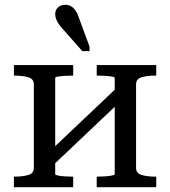

<svg xmlns="http://www.w3.org/2000/svg" viewBox="-20 -780 709 800"><path d="M121 -80V-429Q121 -451 98 -458Q75 -465 40 -465H38V-509H285V-465H282Q268 -465 251 -464Q234 -463 222 -461Q210 -459 210 -455V-54Q210 -51 222 -48.5Q234 -46 251 -45Q268 -44 282 -44H285V0H38V-44H40Q75 -44 98 -51Q121 -58 121 -80ZM458 -54V-455Q458 -459 445.5 -461Q433 -463 416 -464Q399 -465 385 -465H383V-509H631V-465H629Q593 -465 570 -458Q547 -451 547 -429V-80Q547 -58 570 -51Q593 -44 629 -44H631V0H383V-44H385Q399 -44 416 -45Q433 -46 445.5 -48.5Q458 -51 458 -54ZM189 -80 153 -117 479 -426 515 -389ZM308 -708 353 -586V-567H323L239 -662Q230 -672 223.5 -682Q217 -692 213.5 -702Q210 -712 210 -721Q210 -738 221.5 -749Q233 -760 252 -760Q265 -760 275 -754.5Q285 -749 293.5 -737.5Q302 -726 308 -708Z"/></svg>

Font: Roboto Serif 28pt
Style: Regular
Weight: 400
Designer: Greg Gazdowicz
Foundry: Commercial Type
Version: Version 1.008